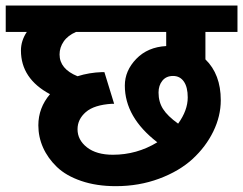

<svg xmlns="http://www.w3.org/2000/svg" viewBox="-35 -649 866 684"><path d="M377.4 14.2Q308.6 14.2 254.4 -4.4Q200.2 -22.9 167.7 -54.2Q135.3 -85.4 118.4 -123.3Q101.6 -161.1 101.6 -202.6Q101.6 -264.6 143.1 -313.5Q39.6 -368.7 39.6 -469.2Q39.6 -503.9 60.5 -535.2H-14.6V-629.4H811V-535.2H696.8V-437.5Q751.5 -384.3 751.5 -292Q751.5 -235.4 724.9 -180.7Q698.2 -126 650.9 -82.5Q603.5 -39.1 532 -12.5Q460.4 14.2 377.4 14.2ZM367.2 -97.7Q452.6 -97.7 525.4 -142.1Q409.7 -231.4 409.7 -344.2Q409.7 -397 450.4 -439.2Q491.2 -481.4 557.1 -484.9V-535.2H235.8Q206.5 -522.5 191.9 -501.2Q177.2 -480 177.2 -455.1Q177.2 -403.3 241.2 -377.4Q282.7 -390.6 328.6 -392.1H336.9L371.6 -279.3H363.8Q300.3 -275.4 270.8 -249.8Q241.2 -224.1 241.2 -188.5Q241.2 -150.4 274.9 -124Q308.6 -97.7 367.2 -97.7ZM529.8 -319.3Q529.8 -286.1 545.7 -261Q561.5 -235.8 599.6 -208.5Q633.8 -255.9 633.8 -301.8Q633.8 -338.9 619.9 -358.6Q606 -378.4 581.5 -378.4Q557.1 -378.4 543.5 -361.6Q529.8 -344.7 529.8 -319.3Z"/></svg>

Font: Khula Bold
Style: Regular
Weight: 700
Designer: Erin McLaughlin, Steve Matteson
Version: Version 1.000;PS 1.0;hotconv 1.0.72;makeotf.lib2.5.5900